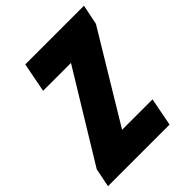

<svg xmlns="http://www.w3.org/2000/svg" viewBox="-255 -827 944 944"><g transform="rotate(-45 217.0 -355.5)"><path d="M-55.2 0H373L401.4 -147H189.9L467.3 -606.4L488.8 -710.9H80.6L50.8 -557.1H244.6L-35.6 -97.7Z"/></g></svg>

Font: Roboto Flex Super Cond Black
Style: Italic
Weight: 900
Width: 3
Italic angle: -10°
Designer: Berlow after Robertson
Foundry: Google
Version: Version 3.200;Glyphs 3.3 (3311)